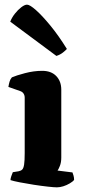

<svg xmlns="http://www.w3.org/2000/svg" viewBox="-20 -804 364 824"><path d="M224 0Q213 0 185.5 -3Q158 -6 125.5 -11Q93 -16 65 -21.5Q37 -27 25 -31Q25 -38 28.5 -48Q32 -58 35 -65L60 -69Q70 -71 75.5 -76.5Q81 -82 83.5 -98Q86 -114 86 -147V-385Q86 -395 81 -402.5Q76 -410 67 -413L16 -431Q18 -443 21 -453.5Q24 -464 31 -472Q49 -480 87 -490Q125 -500 161 -500Q200 -500 221.5 -477.5Q243 -455 243 -419V-128Q243 -107 237 -92Q231 -77 227 -72L291 -64Q293 -59 295.5 -50.5Q298 -42 298 -32Q293 -25 279.5 -17Q266 -9 251.5 -4.5Q237 0 224 0ZM222 -564 24 -711Q31 -729 44 -745.5Q57 -762 71.5 -773Q86 -784 96 -784Q108 -784 134.5 -760.5Q161 -737 196 -694.5Q231 -652 267 -594Q262 -588 250 -578.5Q238 -569 222 -564Z"/></svg>

Font: Texturina 12pt ExtraBold
Style: Regular
Weight: 800
Designer: Guillermo Torres Carreño
Foundry: Omnibus-Type
Version: Version 1.002